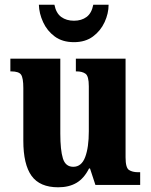

<svg xmlns="http://www.w3.org/2000/svg" viewBox="-20 -785 639 815"><path d="M227 10Q149 10 114 -38.5Q79 -87 79 -188V-411Q79 -454 69.5 -468Q60 -482 27 -482H24V-536H236V-218Q236 -148 247 -112.5Q258 -77 291 -77Q326 -77 341.5 -118Q357 -159 357 -228V-419Q357 -462 343 -472Q329 -482 305 -482H302V-536H513V-117Q513 -73 527.5 -63.5Q542 -54 566 -54H575V0H385L362 -70H358Q337 -28 305 -9Q273 10 227 10ZM294 -606Q245 -606 212.5 -630Q180 -654 163 -691Q146 -728 145 -765H211Q218 -729 240 -713Q262 -697 294 -697Q326 -697 347.5 -713Q369 -729 376 -765H441Q441 -728 424 -691Q407 -654 374.5 -630Q342 -606 294 -606Z"/></svg>

Font: Noto Serif Tamil Condensed ExtraBold
Style: Regular
Weight: 800
Width: 3
Designer: Indian Type Foundry, Tom Grace, and the Monotype Design Team
Foundry: Monotype Imaging Inc.
Version: Version 2.004; ttfautohint (v1.8.4.7-5d5b)